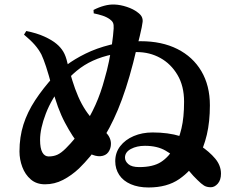

<svg xmlns="http://www.w3.org/2000/svg" viewBox="-20 -812 1040 848"><path d="M636 16Q591 16 557.5 1.5Q524 -13 506.5 -39.5Q489 -66 489 -100Q489 -138 511 -166.5Q533 -195 570.5 -211Q608 -227 654 -227Q723 -227 776.5 -210.5Q830 -194 863 -170Q905 -142 930.5 -111.5Q956 -81 956 -45Q956 -17 942 -1Q928 15 911 15Q893 15 881 7.5Q869 0 852 -17Q833 -35 816 -56Q799 -77 773 -101Q748 -125 711.5 -146.5Q675 -168 620 -168Q584 -168 558 -154Q532 -140 532 -116Q532 -100 547 -87Q562 -74 595 -74Q656 -74 691 -96.5Q726 -119 753 -165Q770 -197 781.5 -245Q793 -293 793 -363Q793 -432 764 -481Q735 -530 688 -556Q641 -582 584 -582Q527 -582 478.5 -572Q430 -562 390.5 -544Q351 -526 318.5 -499Q286 -472 258 -438Q208 -377 182.5 -310.5Q157 -244 157 -194Q157 -157 167 -139Q177 -121 195 -121Q216 -121 233 -128.5Q250 -136 271 -157Q313 -199 345 -246.5Q377 -294 401.5 -348.5Q426 -403 442 -464Q453 -501 461 -540Q469 -579 474.5 -617Q480 -655 482 -686Q483 -703 479 -711.5Q475 -720 465 -727Q451 -737 432.5 -743Q414 -749 394 -753L393 -768Q416 -780 440 -786.5Q464 -793 486 -792Q512 -791 540.5 -781.5Q569 -772 587 -758Q601 -748 606 -738Q611 -728 610 -716Q609 -707 606 -691.5Q603 -676 597.5 -653.5Q592 -631 584.5 -601.5Q577 -572 568 -534Q537 -414 501 -328Q465 -242 422.5 -180Q380 -118 329 -68Q296 -37 258.5 -17.5Q221 2 179 2Q141 2 116 -19.5Q91 -41 78.5 -74.5Q66 -108 66 -143Q66 -207 83.5 -262Q101 -317 135.5 -369.5Q170 -422 219 -476Q240 -499 274.5 -525Q309 -551 357.5 -575Q406 -599 467.5 -614.5Q529 -630 601 -630Q695 -630 763.5 -595.5Q832 -561 869.5 -497.5Q907 -434 907 -347Q907 -274 893.5 -217Q880 -160 854 -111Q825 -58 771.5 -21Q718 16 636 16ZM423 -122Q402 -121 378 -133Q354 -145 332 -170Q301 -206 267 -270Q233 -334 211 -422Q195 -483 183.5 -517.5Q172 -552 163 -571Q151 -594 133 -614.5Q115 -635 86 -659L96 -675Q142 -666 176 -650.5Q210 -635 230 -618Q248 -603 259.5 -584Q271 -565 278 -533Q288 -494 299.5 -456.5Q311 -419 325.5 -385.5Q340 -352 359 -323.5Q378 -295 402 -272Q424 -252 447 -228Q470 -204 470 -177Q470 -156 458.5 -140Q447 -124 423 -122Z"/></svg>

Font: Noto Serif SC ExtraLight ExtraBold
Style: Regular
Weight: 800
Version: Version 2.002-H1;hotconv 1.1.0;makeotfexe 2.6.0